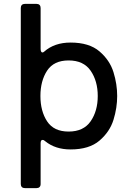

<svg xmlns="http://www.w3.org/2000/svg" viewBox="-20 -756 673 988"><path d="M583 -262Q583 -201 564 -139.5Q545 -78 492 -32.5Q439 13 343 13Q265 13 213 -29Q206 -36 199 -36Q189 -36 189 -19V191Q189 201 183.5 206.5Q178 212 168 212H108Q98 212 92.5 206.5Q87 201 87 191V-715Q87 -725 92.5 -730.5Q98 -736 108 -736H168Q178 -736 183.5 -730.5Q189 -725 189 -715V-505Q189 -496 191.5 -491Q194 -486 198 -486Q203 -486 207 -490Q260 -537 343 -537Q439 -537 492 -491.5Q545 -446 564 -384.5Q583 -323 583 -262ZM483 -262Q483 -339 446.5 -392Q410 -445 333 -445Q257 -445 222.5 -392.5Q188 -340 188 -262Q188 -184 222.5 -131.5Q257 -79 333 -79Q410 -79 446.5 -132Q483 -185 483 -262Z"/></svg>

Font: Shippori Antique B1
Style: Regular
Weight: 400
Designer: FONTDASU
Foundry: FONTDASU / Google Inc. / but / Adobe
Version: Version 2.001